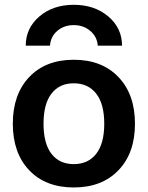

<svg xmlns="http://www.w3.org/2000/svg" viewBox="-20 -783 625 812"><path d="M103.5 -63Q34.2 -135.7 34.2 -259.8Q34.2 -383.8 103.5 -457Q172.9 -530.3 292 -530.3Q411.1 -530.3 481 -457Q550.8 -383.8 550.8 -259.8Q550.8 -135.7 481 -63Q411.1 9.8 292 9.8Q172.9 9.8 103.5 -63ZM88.9 -589.8Q88.9 -664.1 146.5 -713.4Q204.1 -762.7 292 -762.7Q379.9 -762.7 438 -713.4Q496.1 -664.1 496.1 -589.8H393.6Q390.6 -627.9 361.8 -652.3Q333 -676.8 292 -676.8Q251 -676.8 222.7 -652.8Q194.3 -628.9 191.4 -589.8ZM197.8 -387.2Q164.1 -343.8 164.1 -259.8Q164.1 -175.8 197.8 -132.3Q231.4 -88.9 292 -88.9Q352.5 -88.9 386.7 -132.3Q420.9 -175.8 420.9 -259.8Q420.9 -343.8 386.7 -387.2Q352.5 -430.7 292 -430.7Q231.4 -430.7 197.8 -387.2Z"/></svg>

Font: GenEi M Gothic v2 Bold
Style: Regular
Weight: 700
Version: Version 2.0